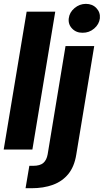

<svg xmlns="http://www.w3.org/2000/svg" viewBox="-21 -789 548 1013"><path d="M270.5 -727.5 149.9 0H-1.5L119.6 -727.5ZM324.7 -545.9H476.1L381.3 27.3Q371.1 90.3 339.4 129.2Q307.6 168 258.3 186Q209 204.1 145 204.1H113.8L133.8 85.9H153.3Q189.9 85.9 207.5 70.8Q225.1 55.7 230.5 24.9ZM414.6 -616.2Q381.3 -615.7 359.6 -638.2Q337.9 -660.6 341.8 -692.4Q345.7 -724.1 372.3 -746.3Q398.9 -768.6 432.1 -768.6Q466.3 -768.6 487.5 -746.3Q508.8 -724.1 505.9 -692.4Q502 -660.6 475.6 -638.2Q449.2 -615.7 414.6 -616.2Z"/></svg>

Font: Inter Tight
Style: Bold Italic
Weight: 700
Italic angle: -9.39999°
Designer: Rasmus Andersson
Foundry: rsms
Version: Version 3.004